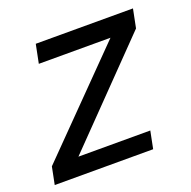

<svg xmlns="http://www.w3.org/2000/svg" viewBox="-119 -610 705 707"><g transform="rotate(-20 233.5 -256.5)"><path d="M91.8 -512.7H472.7L458 -439.5L97.2 -68.4H378.9L365.2 0H-20.5L-6.8 -68.4L357.9 -439.5H77.1Z"/></g></svg>

Font: Sansation
Style: Italic
Weight: 400
Designer: Bernd Montag
Version: Version 1.301